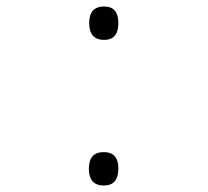

<svg xmlns="http://www.w3.org/2000/svg" viewBox="-20 -561 640 592"><path d="M301 -438Q255 -438 255 -490Q255 -541 301 -541Q345 -541 345 -490Q345 -438 301 -438ZM300 11Q254 11 254 -41Q254 -92 300 -92Q345 -92 345 -41Q345 11 300 11Z"/></svg>

Font: Noto Sans Mono Light
Style: Regular
Weight: 300
Designer: Monotype Design Team
Foundry: Monotype Imaging Inc.
Version: Version 2.014; ttfautohint (v1.8.4.7-5d5b)